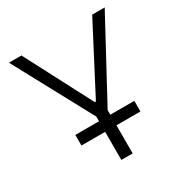

<svg xmlns="http://www.w3.org/2000/svg" viewBox="-161 -820 909 948"><g transform="rotate(-30 293.0 -346.5)"><path d="M125.5 -160.2H260.7V0H325.2V-160.2H461.9V-220.7H325.2V-247.1L565.9 -693.4H494.6L295.9 -312.5H290L91.3 -693.4H20L260.7 -247.1V-220.7H125.5Z"/></g></svg>

Font: Cascadia Code Light
Style: Regular
Weight: 300
Monospace: yes
Designer: Aaron Bell
Foundry: Saja Typeworks
Version: Version 2404.023